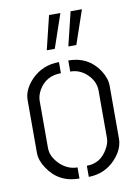

<svg xmlns="http://www.w3.org/2000/svg" viewBox="-82 -774 600 831"><g transform="rotate(-10 217.5 -359.0)"><path d="M251 -570.3 287.1 -718.8H336.9L286.1 -570.3ZM156.2 -570.3 192.4 -718.8H242.2L191.4 -570.3ZM37.1 -139.6V-372.1Q37.1 -418 78.1 -460.9Q127 -510.7 199.2 -510.7V-461.9Q133.8 -461.9 101.6 -407.2Q87.9 -382.8 87.9 -359.4V-152.3Q87.9 -113.3 125 -78.1Q158.2 -47.9 199.2 -47.9V1Q108.4 1 60.5 -72.3Q37.1 -107.4 37.1 -139.6ZM240.2 1V-47.9Q300.8 -47.9 332 -103.5Q346.7 -127.9 346.7 -150.4V-359.4Q346.7 -402.3 309.6 -435.5Q279.3 -461.9 240.2 -461.9V-510.7Q328.1 -510.7 375 -439.5Q397.5 -404.3 397.5 -372.1V-139.6Q397.5 -92.8 357.4 -49.8Q310.5 0 240.2 1Z"/></g></svg>

Font: Post No Bills Colombo
Style: Regular
Weight: 400
Designer: Kosala Senevirathne, Siva Puranthara, Lasantha Premarathna, Tharique Azeez
Foundry: Mooniak
Version: Version 1.220 ; ttfautohint (v1.6)